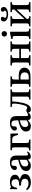

<svg xmlns="http://www.w3.org/2000/svg" viewBox="1874 -2614 750 4539"><g transform="rotate(-90 2249.5 -345.0)"><path d="M205 10Q145 10 97.5 -14Q50 -38 24 -84L47 -104Q103 -46 183 -46Q211 -46 236 -53.5Q261 -61 276.5 -79.5Q292 -98 292 -132Q292 -180 256.5 -201Q221 -222 166 -222H134V-269H160Q219 -269 250 -286Q281 -303 281 -355Q281 -396 259 -421.5Q237 -447 189 -447Q136 -447 112 -414.5Q88 -382 77 -320H46L48 -481H73L94 -458H96Q106 -464 134 -474.5Q162 -485 216 -485Q294 -485 340.5 -455Q387 -425 387 -368Q387 -318 354 -292Q321 -266 278 -252V-248Q330 -239 367 -209.5Q404 -180 404 -127Q404 -89 385 -62.5Q366 -36 336 -20Q306 -4 271.5 3Q237 10 205 10Z M599 8Q542 8 509.5 -22Q477 -52 477 -104Q477 -145 495.5 -173Q514 -201 544 -220Q574 -239 609.5 -251.5Q645 -264 679 -273Q713 -282 740 -290V-336Q740 -400 720.5 -425Q701 -450 659 -450Q620 -450 608.5 -433.5Q597 -417 597 -372Q597 -346 583 -333.5Q569 -321 546 -321Q529 -321 513.5 -334Q498 -347 498 -375Q498 -403 520 -428.5Q542 -454 582.5 -469.5Q623 -485 678 -485Q764 -485 803 -447.5Q842 -410 842 -331V-107Q842 -77 849.5 -67.5Q857 -58 872 -58Q886 -58 897.5 -65.5Q909 -73 920 -84L937 -66Q912 -30 887 -11.5Q862 7 818 7Q780 7 766.5 -9.5Q753 -26 747 -59H743Q708 -29 678 -10.5Q648 8 599 8ZM740 -94V-255Q697 -244 661 -229.5Q625 -215 604 -191.5Q583 -168 583 -130Q583 -92 600 -72Q617 -52 647 -52Q692 -52 740 -94Z M1220 0H964V-32Q1008 -32 1021.5 -45Q1035 -58 1035 -102V-373Q1035 -402 1031 -416.5Q1027 -431 1012.5 -436Q998 -441 966 -441V-473H1360L1364 -294H1329Q1317 -347 1306 -377Q1295 -407 1275 -419.5Q1255 -432 1216 -432H1138V-101Q1138 -57 1154 -44.5Q1170 -32 1220 -32Z M1532 8Q1475 8 1442.5 -22Q1410 -52 1410 -104Q1410 -145 1428.5 -173Q1447 -201 1477 -220Q1507 -239 1542.5 -251.5Q1578 -264 1612 -273Q1646 -282 1673 -290V-336Q1673 -400 1653.5 -425Q1634 -450 1592 -450Q1553 -450 1541.5 -433.5Q1530 -417 1530 -372Q1530 -346 1516 -333.5Q1502 -321 1479 -321Q1462 -321 1446.5 -334Q1431 -347 1431 -375Q1431 -403 1453 -428.5Q1475 -454 1515.5 -469.5Q1556 -485 1611 -485Q1697 -485 1736 -447.5Q1775 -410 1775 -331V-107Q1775 -77 1782.5 -67.5Q1790 -58 1805 -58Q1819 -58 1830.5 -65.5Q1842 -73 1853 -84L1870 -66Q1845 -30 1820 -11.5Q1795 7 1751 7Q1713 7 1699.5 -9.5Q1686 -26 1680 -59H1676Q1641 -29 1611 -10.5Q1581 8 1532 8ZM1673 -94V-255Q1630 -244 1594 -229.5Q1558 -215 1537 -191.5Q1516 -168 1516 -130Q1516 -92 1533 -72Q1550 -52 1580 -52Q1625 -52 1673 -94Z M1936 9Q1899 9 1879.5 -7.5Q1860 -24 1860 -51Q1860 -75 1873.5 -87Q1887 -99 1903 -99Q1926 -99 1940 -88.5Q1954 -78 1970 -78Q1984 -78 1996 -87Q2008 -96 2018 -120Q2030 -148 2039.5 -185Q2049 -222 2056 -261.5Q2063 -301 2066.5 -334.5Q2070 -368 2070 -388Q2070 -425 2053 -433Q2036 -441 1989 -441V-473H2407V-441Q2366 -441 2351.5 -431.5Q2337 -422 2337 -390V-84Q2337 -52 2350.5 -42Q2364 -32 2406 -32V0H2165V-32Q2207 -32 2221 -41.5Q2235 -51 2235 -83V-432H2121Q2118 -371 2109.5 -306.5Q2101 -242 2087 -182.5Q2073 -123 2051 -79Q2031 -37 2003.5 -14Q1976 9 1936 9Z M2709 0H2467V-32Q2513 -32 2524.5 -45.5Q2536 -59 2536 -100V-373Q2536 -402 2532 -416.5Q2528 -431 2513.5 -436Q2499 -441 2467 -441V-473H2712V-441Q2679 -441 2663.5 -436Q2648 -431 2643.5 -416.5Q2639 -402 2639 -373V-274Q2657 -275 2677 -276.5Q2697 -278 2722 -278Q2828 -278 2873.5 -240.5Q2919 -203 2919 -142Q2919 -77 2867.5 -38.5Q2816 0 2709 0ZM2688 -40Q2717 -40 2744.5 -46.5Q2772 -53 2789.5 -74Q2807 -95 2807 -136Q2807 -189 2774.5 -213Q2742 -237 2690 -237Q2675 -237 2662.5 -236Q2650 -235 2639 -234V-42Q2653 -40 2663 -40Q2673 -40 2688 -40Z M3213 0H2970V-32Q3002 -32 3017.5 -36.5Q3033 -41 3037.5 -56Q3042 -71 3042 -101V-368Q3042 -398 3038 -413.5Q3034 -429 3019 -435Q3004 -441 2970 -441V-473H3213V-441Q3181 -441 3166.5 -434.5Q3152 -428 3148.5 -412Q3145 -396 3145 -368V-265H3365V-368Q3365 -396 3362 -412Q3359 -428 3345 -434.5Q3331 -441 3298 -441V-473H3540V-441Q3505 -441 3490 -434.5Q3475 -428 3471.5 -412Q3468 -396 3468 -368V-104Q3468 -73 3472.5 -57.5Q3477 -42 3492.5 -37Q3508 -32 3540 -32V0H3298V-32Q3331 -32 3345 -37Q3359 -42 3362 -57Q3365 -72 3365 -104V-225H3145V-104Q3145 -72 3148.5 -57Q3152 -42 3166.5 -37Q3181 -32 3213 -32Z M3843 0H3596V-32Q3629 -32 3644 -38Q3659 -44 3663 -59.5Q3667 -75 3667 -104V-375Q3667 -408 3655 -415.5Q3643 -423 3621 -423Q3611 -423 3603.5 -422Q3596 -421 3596 -421V-454L3730 -482H3769V-105Q3769 -76 3773.5 -60Q3778 -44 3794 -38Q3810 -32 3843 -32ZM3718 -555Q3689 -555 3671.5 -573.5Q3654 -592 3654 -619Q3654 -645 3671 -663.5Q3688 -682 3718 -682Q3749 -682 3766 -664Q3783 -646 3783 -619Q3783 -592 3766 -573.5Q3749 -555 3718 -555Z M4135 0H3895V-32Q3938 -32 3952 -43.5Q3966 -55 3966 -95V-378Q3966 -405 3961.5 -418.5Q3957 -432 3942 -436.5Q3927 -441 3896 -441V-473H4135V-441Q4106 -441 4092 -436.5Q4078 -432 4073.5 -418Q4069 -404 4069 -376V-143H4071L4296 -386Q4296 -422 4283.5 -431.5Q4271 -441 4231 -441V-473H4469V-441Q4440 -441 4425 -436Q4410 -431 4404.5 -416.5Q4399 -402 4399 -371V-95Q4399 -55 4413.5 -43.5Q4428 -32 4468 -32V0H4231V-32Q4271 -32 4283.5 -43.5Q4296 -55 4296 -95V-325H4294L4069 -85Q4069 -55 4082 -43.5Q4095 -32 4135 -32ZM4182 -529Q4141 -529 4101.5 -539.5Q4062 -550 4036.5 -573Q4011 -596 4011 -634Q4011 -667 4030 -683.5Q4049 -700 4075 -700Q4094 -700 4107.5 -690Q4121 -680 4121 -659Q4121 -645 4115 -636.5Q4109 -628 4103 -621.5Q4097 -615 4097 -605Q4097 -598 4103 -588.5Q4109 -579 4127 -572Q4145 -565 4182 -565Q4218 -565 4236 -572Q4254 -579 4260 -588.5Q4266 -598 4266 -604Q4266 -615 4260 -622Q4254 -629 4248 -637Q4242 -645 4242 -659Q4242 -680 4256 -690Q4270 -700 4289 -700Q4313 -700 4333 -683.5Q4353 -667 4353 -634Q4353 -596 4327 -573Q4301 -550 4261.5 -539.5Q4222 -529 4182 -529Z"/></g></svg>

Font: STIX Two Text Medium
Style: Regular
Weight: 500
Designer: Ross Mills, John Hudson & Paul Hanslow, Tiro Typeworks Ltd; with prior portions MicroPress Inc., and Coen Hoffman.
Foundry: Tiro Typeworks Ltd
Version: Version 2.13 b171